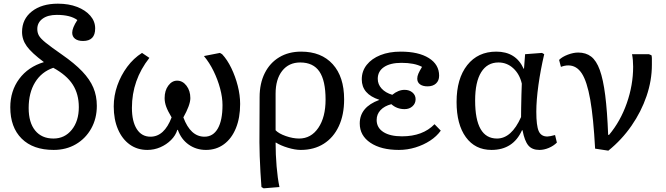

<svg xmlns="http://www.w3.org/2000/svg" viewBox="-20 -802 3624 1045"><path d="M272 14Q160 14 98 -47.5Q36 -109 36 -218Q36 -307 84.5 -372.5Q133 -438 219 -464Q152 -514 126 -550Q100 -586 100 -628Q100 -698 153.5 -740Q207 -782 295 -782Q354 -782 399.5 -764.5Q445 -747 471.5 -716.5Q498 -686 498 -647Q498 -579 432 -579Q404 -579 388.5 -591Q373 -603 373 -624Q373 -650 401 -693Q363 -721 289 -721Q240 -721 211.5 -700Q183 -679 183 -644Q183 -624 192 -608Q201 -592 229.5 -569Q258 -546 317 -505Q386 -457 427.5 -413.5Q469 -370 488 -325Q507 -280 507 -226Q507 -157 476.5 -102.5Q446 -48 393 -17Q340 14 272 14ZM271 -48Q332 -48 370.5 -95.5Q409 -143 409 -219Q409 -290 376 -341.5Q343 -393 270 -433Q206 -411 171 -354Q136 -297 136 -214Q136 -135 171.5 -91.5Q207 -48 271 -48Z M782 14Q727 14 686 -15.5Q645 -45 622 -98.5Q599 -152 599 -223Q599 -281 618.5 -336.5Q638 -392 672.5 -438.5Q707 -485 753 -514L793 -487Q698 -366 698 -215Q698 -141 724.5 -99.5Q751 -58 799 -58Q874 -58 914 -163Q893 -198 884.5 -221.5Q876 -245 876 -268Q876 -309 896 -336Q916 -363 944 -363Q974 -363 995 -335.5Q1016 -308 1016 -268Q1016 -249 1006 -222Q996 -195 978 -163Q1017 -58 1093 -58Q1140 -58 1165.5 -102.5Q1191 -147 1191 -230Q1191 -272 1178 -320.5Q1165 -369 1142.5 -415Q1120 -461 1090 -497L1177 -514L1189 -507Q1217 -477 1239 -431.5Q1261 -386 1274 -335Q1287 -284 1287 -236Q1287 -161 1264 -104.5Q1241 -48 1199 -17Q1157 14 1101 14Q1048 14 1007 -15Q966 -44 948 -95H945Q936 -65 911 -40Q886 -15 852.5 -0.5Q819 14 782 14Z M1415 223 1403 216Q1400 179 1397.5 134.5Q1395 90 1393.5 47.5Q1392 5 1392 -27L1393 -273Q1393 -348 1421 -404Q1449 -460 1500 -490.5Q1551 -521 1619 -521Q1729 -521 1791 -452.5Q1853 -384 1853 -261Q1853 -177 1824 -115Q1795 -53 1742 -19.5Q1689 14 1617 14Q1586 14 1546.5 2Q1507 -10 1482 -26H1480Q1480 39 1485.5 104Q1491 169 1501 216ZM1608 -48Q1673 -48 1712.5 -106Q1752 -164 1752 -260Q1752 -363 1718.5 -412.5Q1685 -462 1614 -462Q1552 -462 1516 -416.5Q1480 -371 1480 -292V-93Q1497 -75 1535.5 -61.5Q1574 -48 1608 -48Z M2151 14Q2054 14 1996 -25Q1938 -64 1938 -130Q1938 -219 2044 -258V-259Q1949 -290 1949 -370Q1949 -415 1976 -449Q2003 -483 2050.5 -502Q2098 -521 2161 -521Q2258 -521 2314 -486Q2370 -451 2370 -390Q2370 -363 2353 -347.5Q2336 -332 2307 -332Q2281 -332 2266 -343Q2251 -354 2251 -374Q2251 -387 2257 -401Q2263 -415 2277 -438Q2236 -460 2165 -460Q2104 -460 2070 -437Q2036 -414 2036 -373Q2036 -343 2057 -320Q2078 -297 2115 -286Q2148 -313 2182 -313Q2208 -313 2225 -298.5Q2242 -284 2242 -262Q2242 -239 2225 -223.5Q2208 -208 2182 -208Q2140 -208 2110 -235Q2072 -225 2051 -202.5Q2030 -180 2030 -149Q2030 -107 2066.5 -83.5Q2103 -60 2168 -60Q2281 -60 2345 -126L2379 -91Q2357 -60 2321 -36.5Q2285 -13 2241 0.5Q2197 14 2151 14Z M2655 14Q2566 14 2515.5 -55.5Q2465 -125 2465 -247Q2465 -374 2523 -447.5Q2581 -521 2681 -521Q2788 -521 2830 -428H2832L2838 -507L2930 -514L2942 -507Q2922 -422 2910.5 -339Q2899 -256 2899 -194Q2899 -118 2912 -88.5Q2925 -59 2959 -59Q2965 -59 2975.5 -61Q2986 -63 3001 -67L3011 -26Q2993 -8 2967 3Q2941 14 2916 14Q2876 14 2855.5 -10.5Q2835 -35 2824 -93H2821Q2773 14 2655 14ZM2685 -48Q2764 -48 2816 -165Q2816 -182 2816.5 -215.5Q2817 -249 2818 -285.5Q2819 -322 2820 -347Q2808 -399 2773.5 -430.5Q2739 -462 2693 -462Q2632 -462 2599 -409Q2566 -356 2566 -255Q2566 -48 2685 -48Z M3291 18 3219 7Q3210 -161 3192.5 -260Q3175 -359 3146.5 -402.5Q3118 -446 3073 -446Q3054 -446 3033 -438L3023 -476Q3040 -493 3070.5 -504.5Q3101 -516 3127 -516Q3169 -516 3197.5 -494Q3226 -472 3244.5 -421Q3263 -370 3274 -283.5Q3285 -197 3290 -68H3295Q3357 -142 3391.5 -240.5Q3426 -339 3426 -439Q3426 -476 3420 -507H3512L3526 -501Q3528 -493 3528 -483.5Q3528 -474 3528 -449Q3528 -364 3499 -279Q3470 -194 3417 -117.5Q3364 -41 3291 18Z"/></svg>

Font: Text Regular
Style: Regular
Weight: 400
Designer: Latin by Veronika Burian and Jose Scaglione. Greek by Irene Vlachou. Cyrillic by Vera Evstafieva.
Foundry: TypeTogether
Version: Version 3.002